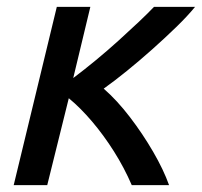

<svg xmlns="http://www.w3.org/2000/svg" viewBox="-20 -541 590 561"><path d="M20 0 146 -521H244L194 -313Q226 -337 260.5 -365.5Q295 -394 327 -423Q359 -452 386 -477.5Q413 -503 430 -521H550Q528 -494 495 -462Q462 -430 425 -397Q388 -364 351 -334Q314 -304 283 -282Q322 -248 359.5 -199Q397 -150 427.5 -97.5Q458 -45 474 0H365Q343 -51 313 -98.5Q283 -146 249 -186Q215 -226 181 -254L118 0Z"/></svg>

Font: Ubuntu Sans Medium
Style: Italic
Weight: 500
Italic angle: -13.5°
Designer: Dalton Maag Ltd
Foundry: Dalton Maag Ltd
Version: Version 1.006